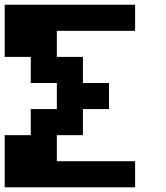

<svg xmlns="http://www.w3.org/2000/svg" viewBox="-20 -798 707 818"><path d="M555.6 -777.8V-666.7H222.2V-555.6H333.3V-444.4H444.4V-333.3H333.3V-222.2H222.2V-111.1H555.6V0H0V-222.2H111.1V-333.3H222.2V-444.4H111.1V-555.6H0V-777.8Z"/></svg>

Font: Pixeloid Sans
Style: Bold
Weight: 700
Monospace: yes
Designer: GGBot
Version: 0.3